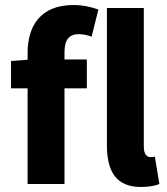

<svg xmlns="http://www.w3.org/2000/svg" viewBox="-20 -733 667 765"><path d="M90 0H237V-381H326V-496H237V-526C237 -577 258 -597 294 -597C310 -597 328 -593 345 -587L372 -695C350 -703 314 -713 273 -713C139 -713 90 -627 90 -522V-495L24 -490V-381H90ZM541 12C574 12 599 7 615 0L597 -109C589 -107 585 -107 579 -107C567 -107 553 -117 553 -148V-701H406V-154C406 -54 440 12 541 12Z"/></svg>

Font: Giro Sans Regular
Style: Bold
Weight: 700
Designer: Paul D. Hunt
Foundry: Adobe Systems Incorporated
Version: Version 1.000;PS 1.0;hotconv 1.0.88;makeotf.lib2.5.647800